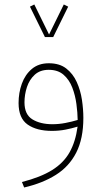

<svg xmlns="http://www.w3.org/2000/svg" viewBox="-20 -581 455 858"><path d="M180.7 -415.5 113.8 -551.3 133.3 -561 199.2 -426.8 265.1 -561 284.7 -551.3 217.8 -415.5ZM352.5 -54.2Q352.5 38.6 320.8 100.8Q289.1 163.1 229.7 200.4Q170.4 237.8 87.9 256.8L78.1 232.4Q161.6 210.9 212.6 179.2Q263.7 147.5 290.5 100.3Q317.4 53.2 326.7 -15.1Q301.3 -7.3 272.5 -1.7Q243.7 3.9 211.9 3.9Q144 3.9 103.5 -24.4Q63 -52.7 63 -120.6Q63 -166.5 77.6 -207Q92.3 -247.6 122.3 -272.9Q152.3 -298.3 198.2 -298.3Q246.1 -298.3 276.1 -274.9Q306.2 -251.5 323 -214.4Q339.8 -177.2 346.2 -134.8Q352.5 -92.3 352.5 -54.2ZM214.4 -25.9Q243.2 -25.9 272.2 -31.5Q301.3 -37.1 327.1 -44.9Q326.7 -77.6 321.5 -116.2Q316.4 -154.8 303 -189.7Q289.6 -224.6 264.2 -246.8Q238.8 -269 197.8 -269Q159.2 -269 135.3 -247.1Q111.3 -225.1 100.3 -191.7Q89.4 -158.2 89.4 -123.5Q89.4 -69.3 124.8 -47.6Q160.2 -25.9 214.4 -25.9Z"/></svg>

Font: Vazirmatn RD FD Thin
Style: Regular
Weight: 100
Designer: Saber Rastikerdar
Foundry: Saber Rastikerdar
Version: Version 33.003